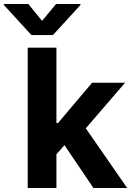

<svg xmlns="http://www.w3.org/2000/svg" viewBox="-83 -947 661 967"><path d="M56.6 -707H201.2V-327.1H209L380.9 -530.3H546.9L349.1 -300.8L557.6 0H387.7L241.7 -215.8L201.2 -169.9V0H56.6ZM128.9 -841.8 199.2 -926.8H322.3V-921.9L183.6 -770.5H75.2L-63.5 -921.9V-926.8H59.6Z"/></svg>

Font: Pretendard Std
Style: Bold
Weight: 700
Designer: Base glyphs from Inter by Rasmus Andersson; Hangeul glyphs from Noto Sans CJK(Source Han Sans) by Jang Soo-young and Kan
Foundry: Kil Hyung-jin
Version: Version 1.309